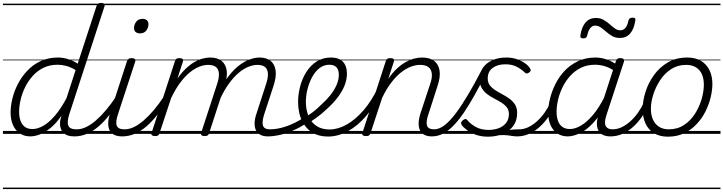

<svg xmlns="http://www.w3.org/2000/svg" viewBox="-20 -910 4917 1305"><path d="M186 17Q145 17 115 -3Q85 -23 68.5 -59.5Q52 -96 52 -146Q52 -190 64.5 -241Q77 -292 102.5 -341Q128 -390 166.5 -430.5Q205 -471 257 -495Q309 -519 375 -519Q408 -519 443.5 -508Q479 -497 508 -477L636 -869Q639 -881 646 -885.5Q653 -890 666 -890Q684 -890 689 -882.5Q694 -875 689 -863L451 -134Q434 -81 444.5 -56Q455 -31 499 -31Q508 -31 512 -23.5Q516 -16 514.5 -7Q513 2 505.5 9.5Q498 17 484 17Q458 17 439 10Q420 3 408 -10.5Q396 -24 391 -43.5Q386 -63 389 -89L397 -123Q360 -69 321.5 -38.5Q283 -8 248.5 4.5Q214 17 186 17ZM201 -33Q236 -33 274.5 -55Q313 -77 353.5 -124Q394 -171 432 -243L494 -434Q458 -455 428.5 -462.5Q399 -470 372 -470Q318 -470 276 -449.5Q234 -429 202.5 -394Q171 -359 150.5 -317Q130 -275 120 -231.5Q110 -188 110 -150Q110 -114 120 -87.5Q130 -61 150 -47Q170 -33 201 -33ZM0 365H633V375H0ZM0 -20H633V0H0ZM0 -505H633V-500H0ZM0 -885H633V-875H0Z M487 17Q476 17 471.5 9.5Q467 2 468.5 -7Q470 -16 478.5 -23.5Q487 -31 502 -31Q533 -31 565.5 -46.5Q598 -62 632 -91.5Q666 -121 701 -162.5Q736 -204 771 -257Q778 -268 787 -266.5Q796 -265 800.5 -257Q805 -249 799 -239Q762 -178 724.5 -130Q687 -82 648.5 -49.5Q610 -17 569.5 0Q529 17 487 17ZM633 365V375ZM633 -20V0ZM633 -505V-500ZM633 -885V-875Z M811 17Q779 17 757.5 7Q736 -3 725.5 -23.5Q715 -44 715.5 -73Q716 -102 728 -140L843 -494Q848 -506 854.5 -510.5Q861 -515 874 -515Q890 -515 896.5 -509Q903 -503 899 -491L782 -134Q764 -81 773.5 -56Q783 -31 826 -31Q836 -31 840 -23.5Q844 -16 842.5 -7Q841 2 833 9.5Q825 17 811 17ZM931 -683Q914 -683 902.5 -692Q891 -701 891 -719Q891 -743 906 -762.5Q921 -782 949 -782Q966 -782 977.5 -773Q989 -764 989 -745Q989 -722 974.5 -702.5Q960 -683 931 -683ZM633 365H958V375H633ZM633 -20H958V0H633ZM633 -505H958V-500H633ZM633 -885H958V-875H633Z M812 17Q801 17 796.5 9.5Q792 2 793.5 -7Q795 -16 803.5 -23.5Q812 -31 827 -31Q858 -31 890.5 -46.5Q923 -62 957 -91.5Q991 -121 1026 -162.5Q1061 -204 1096 -257Q1103 -268 1112 -266.5Q1121 -265 1125.5 -257Q1130 -249 1124 -239Q1087 -178 1049.5 -130Q1012 -82 973.5 -49.5Q935 -17 894.5 0Q854 17 812 17ZM958 365V375ZM958 -20V0ZM958 -505V-500ZM958 -885V-875Z M1800 17Q1771 17 1750.5 6.5Q1730 -4 1720 -24Q1710 -44 1710.5 -73Q1711 -102 1724 -140L1789 -340Q1802 -379 1801 -408Q1800 -437 1783 -453Q1766 -469 1729 -469Q1701 -469 1668.5 -456Q1636 -443 1602.5 -415Q1569 -387 1536.5 -342.5Q1504 -298 1475 -235H1451Q1479 -313 1515.5 -367Q1552 -421 1592.5 -455Q1633 -489 1672 -504Q1711 -519 1744 -519Q1791 -519 1819.5 -496Q1848 -473 1853.5 -429.5Q1859 -386 1838 -323L1776 -134Q1759 -81 1767.5 -56Q1776 -31 1815 -31Q1824 -31 1828.5 -23.5Q1833 -16 1831.5 -7Q1830 2 1822.5 9.5Q1815 17 1800 17ZM1034 15Q1022 15 1014 10Q1006 5 1010 -6L1169 -494Q1173 -506 1179 -510.5Q1185 -515 1198 -515Q1215 -515 1221 -509Q1227 -503 1223 -491L1186 -376Q1214 -416 1243.5 -444Q1273 -472 1302 -488.5Q1331 -505 1358 -512Q1385 -519 1409 -519Q1457 -519 1486 -496Q1515 -473 1521 -429.5Q1527 -386 1505 -323L1401 -4Q1398 6 1391.5 10.5Q1385 15 1370 15Q1359 15 1351 10Q1343 5 1347 -6L1456 -340Q1469 -379 1468 -408Q1467 -437 1449.5 -453Q1432 -469 1394 -469Q1366 -469 1334 -456.5Q1302 -444 1269 -417Q1236 -390 1204 -347Q1172 -304 1143 -243L1064 -4Q1061 6 1055 10.5Q1049 15 1034 15ZM958 365H1947V375H958ZM958 -20H1947V0H958ZM958 -505H1947V-500H958ZM958 -885H1947V-875H958Z M1800 17Q1788 17 1784 9.5Q1780 2 1783 -7Q1786 -16 1795 -23.5Q1804 -31 1816 -31Q1866 -31 1925 -51Q1984 -71 2044 -110Q2051 -115 2058 -111.5Q2065 -108 2069 -100.5Q2073 -93 2072 -84.5Q2071 -76 2064 -72Q2016 -42 1969.5 -22Q1923 -2 1880 7.5Q1837 17 1800 17ZM1947 365V375ZM1947 -20V0ZM1947 -505V-500ZM1947 -885V-875Z M2041 -105Q2075 -124 2107 -148.5Q2139 -173 2165 -200Q2200 -231 2226 -264Q2252 -297 2267.5 -332Q2283 -367 2283 -402Q2283 -435 2267 -452.5Q2251 -470 2217 -470Q2207 -470 2202.5 -477Q2198 -484 2199.5 -494Q2201 -504 2208.5 -511.5Q2216 -519 2229 -519Q2268 -519 2292 -505Q2316 -491 2327 -466.5Q2338 -442 2338 -410Q2338 -367 2320.5 -325Q2303 -283 2271.5 -243Q2240 -203 2198 -166Q2168 -137 2133 -111.5Q2098 -86 2061 -65ZM1947 365H2391V375H1947ZM1947 -20H2391V0H1947ZM1947 -505H2391V-500H1947ZM1947 -885H2391V-875H1947Z M2211 18Q2168 18 2134.5 6Q2101 -6 2077 -28.5Q2053 -51 2037 -80.5Q2021 -110 2013.5 -145Q2006 -180 2006 -217Q2006 -269 2020 -322.5Q2034 -376 2062 -420.5Q2090 -465 2132 -492Q2174 -519 2230 -519Q2239 -519 2243 -511.5Q2247 -504 2244.5 -494Q2242 -484 2235.5 -477Q2229 -470 2219 -470Q2181 -470 2151.5 -447Q2122 -424 2101.5 -386Q2081 -348 2070 -304Q2059 -260 2059 -218Q2059 -181 2068 -147.5Q2077 -114 2096 -87.5Q2115 -61 2146 -45.5Q2177 -30 2220 -30Q2277 -30 2336.5 -63.5Q2396 -97 2451 -160.5Q2506 -224 2549 -315Q2553 -323 2561.5 -323Q2570 -323 2575.5 -316.5Q2581 -310 2575 -294Q2531 -195 2471.5 -125Q2412 -55 2345 -18.5Q2278 18 2211 18ZM2391 365V375ZM2391 -20V0ZM2391 -505V-500ZM2391 -885V-875Z M2916 17Q2886 17 2865.5 7Q2845 -3 2835 -23.5Q2825 -44 2825.5 -73Q2826 -102 2838 -140L2904 -340Q2918 -380 2915 -409Q2912 -438 2892.5 -453.5Q2873 -469 2835 -469Q2805 -469 2772 -456.5Q2739 -444 2705 -417Q2671 -390 2638.5 -347.5Q2606 -305 2577 -244L2498 -4Q2495 6 2488.5 10.5Q2482 15 2467 15Q2455 15 2447 10Q2439 5 2443 -6L2602 -494Q2606 -506 2612.5 -510.5Q2619 -515 2632 -515Q2649 -515 2655 -509Q2661 -503 2657 -491L2619 -374Q2647 -415 2677 -443Q2707 -471 2737.5 -488Q2768 -505 2796 -512Q2824 -519 2849 -519Q2899 -519 2929.5 -497Q2960 -475 2967.5 -431.5Q2975 -388 2953 -323L2892 -134Q2874 -81 2882.5 -56Q2891 -31 2931 -31Q2940 -31 2944 -23.5Q2948 -16 2946.5 -7Q2945 2 2937.5 9.5Q2930 17 2916 17ZM2391 365H3062V375H2391ZM2391 -20H3062V0H2391ZM2391 -505H3062V-500H2391ZM2391 -885H3062V-875H2391Z M2916 17Q2905 17 2900.5 9.5Q2896 2 2898 -7Q2900 -16 2908.5 -23.5Q2917 -31 2931 -31Q2966 -31 3002.5 -59.5Q3039 -88 3078 -140Q3117 -192 3160.5 -265Q3204 -338 3251 -429Q3257 -439 3267 -438Q3277 -437 3283.5 -429.5Q3290 -422 3285 -413Q3244 -332 3206.5 -265Q3169 -198 3133.5 -145.5Q3098 -93 3062.5 -56.5Q3027 -20 2991 -1.5Q2955 17 2916 17ZM3062 365H3112V375H3062ZM3062 -20H3112V0H3062ZM3062 -505H3112V-500H3062ZM3062 -885H3112V-875H3062Z M3370 -9Q3404 -20 3430 -24.5Q3456 -29 3475.5 -30Q3495 -31 3511 -31Q3520 -31 3523.5 -23.5Q3527 -16 3524.5 -7Q3522 2 3514.5 9.5Q3507 17 3495 17Q3475 17 3453 13Q3431 9 3404.5 8Q3378 7 3342 13ZM3297 19Q3252 19 3216 6.5Q3180 -6 3155 -25Q3130 -44 3118 -61Q3113 -69 3114.5 -76.5Q3116 -84 3125 -92Q3135 -100 3142.5 -101Q3150 -102 3157 -93Q3178 -67 3214 -47Q3250 -27 3300 -27Q3339 -27 3370.5 -39Q3402 -51 3420.5 -75.5Q3439 -100 3439 -135Q3439 -162 3424.5 -180.5Q3410 -199 3387.5 -213Q3365 -227 3339.5 -240Q3314 -253 3291.5 -270Q3269 -287 3254.5 -311Q3240 -335 3240 -372Q3240 -417 3262.5 -449.5Q3285 -482 3326 -500.5Q3367 -519 3420 -519Q3462 -519 3495 -507Q3528 -495 3550.5 -478.5Q3573 -462 3582 -446Q3588 -437 3587 -430.5Q3586 -424 3576 -417Q3568 -411 3561 -410.5Q3554 -410 3547 -417Q3521 -442 3489.5 -457.5Q3458 -473 3415 -473Q3361 -473 3328 -448Q3295 -423 3295 -377Q3295 -349 3309.5 -330Q3324 -311 3347 -296.5Q3370 -282 3395.5 -268.5Q3421 -255 3443.5 -238.5Q3466 -222 3480.5 -199Q3495 -176 3495 -142Q3495 -89 3468 -53Q3441 -17 3396 1Q3351 19 3297 19ZM3112 365H3641V375H3112ZM3112 -20H3641V0H3112ZM3112 -505H3641V-500H3112ZM3112 -885H3641V-875H3112Z M3495 17Q3484 17 3479.5 9.5Q3475 2 3476.5 -7Q3478 -16 3486.5 -23.5Q3495 -31 3510 -31Q3540 -31 3570.5 -45.5Q3601 -60 3629.5 -85.5Q3658 -111 3682 -145Q3706 -179 3723 -217Q3728 -228 3736.5 -228Q3745 -228 3752 -220.5Q3759 -213 3755 -203Q3736 -157 3708.5 -117Q3681 -77 3647.5 -47Q3614 -17 3575.5 0Q3537 17 3495 17ZM3641 365V375ZM3641 -20V0ZM3641 -505V-500ZM3641 -885V-875Z M3839 17Q3798 17 3768 -3Q3738 -23 3722 -59.5Q3706 -96 3706 -146Q3706 -190 3718.5 -240.5Q3731 -291 3756 -340.5Q3781 -390 3819 -430Q3857 -470 3909.5 -494.5Q3962 -519 4028 -519Q4066 -519 4105.5 -505Q4145 -491 4176 -467L4164 -423Q4123 -451 4089.5 -460.5Q4056 -470 4025 -470Q3971 -470 3929 -449.5Q3887 -429 3855.5 -394Q3824 -359 3803.5 -317Q3783 -275 3773 -231.5Q3763 -188 3763 -150Q3763 -114 3773 -87.5Q3783 -61 3803 -47Q3823 -33 3854 -33Q3889 -33 3929 -56.5Q3969 -80 4010.5 -129Q4052 -178 4090 -254L4103 -214Q4059 -124 4011 -73.5Q3963 -23 3918.5 -3Q3874 17 3839 17ZM4128 17Q4099 17 4078.5 7Q4058 -3 4047.5 -22.5Q4037 -42 4037 -69Q4037 -96 4048 -130L4166 -494Q4170 -506 4176.5 -510.5Q4183 -515 4196 -515Q4214 -515 4219 -507.5Q4224 -500 4220 -488L4101 -125Q4085 -74 4097.5 -52.5Q4110 -31 4143 -31Q4152 -31 4156 -23.5Q4160 -16 4158.5 -7Q4157 2 4149.5 9.5Q4142 17 4128 17ZM3641 365H4276V375H3641ZM3641 -20H4276V0H3641ZM3641 -505H4276V-500H3641ZM3641 -885H4276V-875H3641Z M4130 17Q4119 17 4114.5 9.5Q4110 2 4111.5 -7Q4113 -16 4121.5 -23.5Q4130 -31 4145 -31Q4175 -31 4205.5 -45.5Q4236 -60 4264.5 -85.5Q4293 -111 4317 -145Q4341 -179 4358 -217Q4363 -228 4371.5 -228Q4380 -228 4387 -220.5Q4394 -213 4390 -203Q4371 -157 4343.5 -117Q4316 -77 4282.5 -47Q4249 -17 4210.5 0Q4172 17 4130 17ZM4276 365V375ZM4276 -20V0ZM4276 -505V-500ZM4276 -885V-875Z M3944 -649Q3921 -649 3925 -671Q3934 -728 3960.5 -758Q3987 -788 4029 -788Q4060 -788 4082.5 -775Q4105 -762 4123 -746Q4141 -730 4158.5 -717Q4176 -704 4198 -704Q4217 -704 4231 -720.5Q4245 -737 4251 -769Q4256 -790 4279 -790Q4292 -790 4296 -785.5Q4300 -781 4298 -769Q4289 -712 4263 -682Q4237 -652 4193 -652Q4163 -652 4141 -665Q4119 -678 4100.5 -694Q4082 -710 4064 -723Q4046 -736 4025 -736Q4006 -736 3992 -719Q3978 -702 3971 -668Q3969 -659 3962.5 -654Q3956 -649 3944 -649Z M4520 19Q4464 19 4425.5 -4.5Q4387 -28 4367.5 -70.5Q4348 -113 4348 -168Q4348 -223 4367 -284Q4386 -345 4424 -398.5Q4462 -452 4519 -485.5Q4576 -519 4652 -519Q4706 -519 4744 -496.5Q4782 -474 4802 -433.5Q4822 -393 4822 -339Q4822 -298 4810.5 -249.5Q4799 -201 4775.5 -153.5Q4752 -106 4715.5 -67Q4679 -28 4630.5 -4.5Q4582 19 4520 19ZM4526 -31Q4585 -31 4630 -61Q4675 -91 4704.5 -138Q4734 -185 4749 -237Q4764 -289 4764 -334Q4764 -376 4750.5 -406Q4737 -436 4710 -452.5Q4683 -469 4644 -469Q4586 -469 4541.5 -440Q4497 -411 4466.5 -364.5Q4436 -318 4420 -266.5Q4404 -215 4404 -170Q4404 -128 4418.5 -96.5Q4433 -65 4460 -48Q4487 -31 4526 -31ZM4276 365H4877V375H4276ZM4276 -20H4877V0H4276ZM4276 -505H4877V-500H4276ZM4276 -885H4877V-875H4276Z"/></svg>

Font: Playwrite DK Loopet Guides
Style: Regular
Weight: 400
Designer: Veronika Burian, José Scaglione
Foundry: TypeTogether
Version: Version 1.003